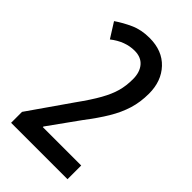

<svg xmlns="http://www.w3.org/2000/svg" viewBox="-220 -869 881 881"><g transform="rotate(45 220.5 -428.5)"><path d="M32 -66V-137L174 -341Q218 -402 242 -445Q266 -488 276 -524Q286 -560 286 -603Q286 -648 263.5 -674.5Q241 -701 199 -701Q138 -701 82 -657L36 -730Q71 -754 112 -772.5Q153 -791 206 -791Q289 -791 337 -740Q385 -689 385 -608Q385 -553 370.5 -506Q356 -459 327.5 -411.5Q299 -364 256 -308L149 -159V-155H398V-66Z"/></g></svg>

Font: Noto Sans Malayalam UI ExtraCondensed Medium
Style: Regular
Weight: 500
Width: 2
Designer: Jelle Bosma - Monotype Design Team
Foundry: Monotype Imaging Inc.
Version: Version 2.104; ttfautohint (v1.8.4.7-5d5b)